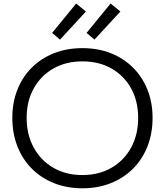

<svg xmlns="http://www.w3.org/2000/svg" viewBox="-20 -1028 909 1059"><path d="M434.5 10.5Q349 10.5 278 -17.8Q207 -46 155.5 -97.8Q104 -149.5 76 -220.8Q48 -292 48 -378Q48 -463 76 -533.5Q104 -604 155.5 -655.2Q207 -706.5 277.8 -734.5Q348.5 -762.5 434.5 -762.5Q520.5 -762.5 591.2 -734.5Q662 -706.5 713.5 -655.2Q765 -604 793.2 -533.5Q821.5 -463 821.5 -378Q821.5 -292 793.5 -220.8Q765.5 -149.5 713.8 -97.8Q662 -46 591.2 -17.8Q520.5 10.5 434.5 10.5ZM434.5 -62.5Q526 -62.5 595.2 -102.8Q664.5 -143 703.2 -214Q742 -285 742 -378Q742 -470 703.2 -540.2Q664.5 -610.5 595.2 -650Q526 -689.5 434.5 -689.5Q343.5 -689.5 274.2 -650Q205 -610.5 166 -540.2Q127 -470 127 -378Q127 -285 166 -214Q205 -143 274 -102.8Q343 -62.5 434.5 -62.5ZM400 -1008.5 454 -964.5 311 -809.5 267.5 -846.5ZM590 -1008.5 644 -964.5 501 -809.5 457.5 -846.5Z"/></svg>

Font: Hepta Slab ExtraLight
Style: Regular
Weight: 400
Version: Version 1.102